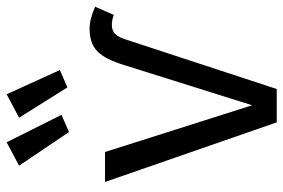

<svg xmlns="http://www.w3.org/2000/svg" viewBox="-160 -708 867 588"><g transform="rotate(-90 274.0 -413.5)"><path d="M132.8 -827.1 216.8 -659.2 164.1 -636.2 61 -789.1ZM279.8 -827.1 354 -664.1 300.8 -641.1 208 -789.1ZM446.8 -460 295.9 0H193.8L11.2 -525.9H103L246.1 -75.2L369.1 -466.8Q386.7 -524.9 411.1 -549.1Q435.5 -573.2 481 -573.2Q509.3 -573.2 547.9 -556.2L522.9 -499Q508.3 -504.9 491.2 -504.9Q474.6 -504.9 464.4 -494.6Q454.1 -484.4 446.8 -460Z"/></g></svg>

Font: Fira Sans Book
Style: Regular
Weight: 350
Designer: Carrois Corporate & Edenspiekermann AG
Foundry: Carrois Corporate GbR & Edenspiekermann AG
Version: Version 4.203;PS 004.203;hotconv 1.0.88;makeotf.lib2.5.64775